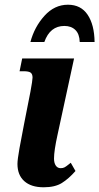

<svg xmlns="http://www.w3.org/2000/svg" viewBox="-20 -784 421 814"><path d="M54 -89Q54 -107 62.5 -155Q71 -203 82 -258L109 -395Q118 -444 118 -455Q118 -470 110 -476Q102 -482 80 -482H63L74 -536H294L224 -213Q209 -145 209 -112Q209 -93 216.5 -82Q224 -71 237 -71Q247 -71 253.5 -74.5Q260 -78 268 -84.5Q276 -91 280 -94L300 -59Q271 -26 242 -8Q213 10 165 10Q112 10 83 -16Q54 -42 54 -89ZM268 -764Q323 -764 351.5 -721.5Q380 -679 381 -606H318Q317 -640 299.5 -657Q282 -674 253 -674Q192 -674 168 -606H109Q126 -670 168.5 -717Q211 -764 268 -764Z"/></svg>

Font: Noto Serif CondExtraBold
Style: Italic
Weight: 800
Width: 3
Italic angle: -12°
Designer: Monotype Design Team
Foundry: Monotype Imaging Inc.
Version: Version 1.001